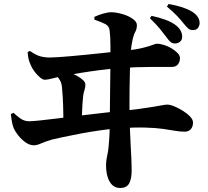

<svg xmlns="http://www.w3.org/2000/svg" viewBox="-20 -859 1040 958"><path d="M853 -642Q840 -642 831 -649.5Q822 -657 810 -674Q796 -693 778 -715Q760 -737 728 -768L736 -780Q774 -772 806.5 -760Q839 -748 860 -731Q889 -707 889 -675Q889 -660 878.5 -651Q868 -642 853 -642ZM580 79Q546 79 527.5 48Q509 17 509 -36Q509 -57 515.5 -85.5Q522 -114 525 -165Q527 -194 527.5 -236.5Q528 -279 528.5 -326.5Q529 -374 529.5 -419.5Q530 -465 530.5 -501.5Q531 -538 531 -557Q531 -600 531 -627Q531 -654 530 -672.5Q529 -691 527 -706Q525 -729 505.5 -739Q486 -749 451 -761V-775Q473 -785 496 -791.5Q519 -798 537 -798Q564 -797 593.5 -788Q623 -779 643 -764.5Q663 -750 663 -734Q663 -714 655 -700Q647 -686 642 -663Q635 -632 633 -605Q631 -578 630 -553Q629 -529 628 -495.5Q627 -462 626.5 -419.5Q626 -377 626 -329.5Q626 -282 627.5 -232.5Q629 -183 632 -133Q634 -95 635.5 -65.5Q637 -36 637 -12Q637 35 624 57Q611 79 580 79ZM296 -236Q296 -258 296 -282Q296 -306 295 -330Q294 -354 293 -375.5Q292 -397 290 -414Q289 -439 281.5 -454Q274 -469 265 -477.5Q256 -486 250 -490L253 -502Q272 -503 291 -501.5Q310 -500 330 -495Q345 -491 362.5 -481.5Q380 -472 393 -460.5Q406 -449 406 -437Q406 -423 402 -411.5Q398 -400 395 -381Q393 -366 391.5 -341.5Q390 -317 389 -289.5Q388 -262 388 -239ZM149 -134Q128 -134 107 -149Q86 -164 70 -184.5Q54 -205 47 -223Q41 -239 38 -260.5Q35 -282 34 -290L48 -296Q62 -282 81.5 -268Q101 -254 126 -254Q141 -254 179.5 -258Q218 -262 270 -268.5Q322 -275 378 -282Q434 -289 484 -294.5Q534 -300 568 -304Q634 -310 677 -316Q720 -322 747 -326.5Q774 -331 789.5 -334Q805 -337 815 -337Q829 -337 850.5 -328Q872 -319 893.5 -305.5Q915 -292 929 -277Q943 -262 943 -248Q943 -226 931.5 -214Q920 -202 902 -202Q878 -202 853 -206.5Q828 -211 792.5 -216Q757 -221 704 -222.5Q651 -224 571 -219Q532 -216 482.5 -209Q433 -202 384.5 -193Q336 -184 297 -175.5Q258 -167 241 -163Q207 -153 185.5 -143.5Q164 -134 149 -134ZM204 -461Q194 -461 180.5 -472Q167 -483 154 -499.5Q141 -516 134 -533Q127 -548 123 -563Q119 -578 118 -599L129 -605Q159 -584 181 -578Q203 -572 229 -572Q245 -572 273 -574Q301 -576 336.5 -579Q372 -582 410 -586Q448 -590 483.5 -593.5Q519 -597 548 -600.5Q577 -604 593 -605Q655 -611 689.5 -619.5Q724 -628 740.5 -634.5Q757 -641 763 -641Q777 -641 797 -635Q817 -629 835.5 -618Q854 -607 866 -594.5Q878 -582 878 -569Q878 -551 868 -538Q858 -525 836 -525Q820 -525 793.5 -525Q767 -525 732 -525Q697 -525 657 -523.5Q617 -522 575 -519Q531 -516 480.5 -509.5Q430 -503 384 -495.5Q338 -488 305 -482Q274 -476 245 -468.5Q216 -461 204 -461ZM942 -709Q928 -709 919 -717Q910 -725 896 -742Q882 -760 863.5 -779.5Q845 -799 813 -826L821 -839Q861 -832 888.5 -823Q916 -814 938 -801Q956 -790 966 -775.5Q976 -761 976 -744Q976 -732 968.5 -720.5Q961 -709 942 -709Z"/></svg>

Font: Noto Serif SC ExtraLight ExtraBold
Style: Regular
Weight: 800
Version: Version 2.002-H1;hotconv 1.1.0;makeotfexe 2.6.0